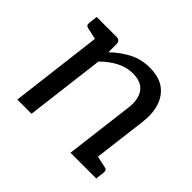

<svg xmlns="http://www.w3.org/2000/svg" viewBox="-121 -682 850 850"><g transform="rotate(45 303.5 -257.5)"><path d="M69 0 131 -507H184Q203 -507 206 -488V-433Q244 -470 287.5 -492.5Q331 -515 384 -515Q440 -515 474.5 -491Q509 -467 523.5 -423.5Q538 -380 531 -323L491 0H402L442 -323Q449 -380 426 -412Q403 -444 349 -444Q310 -444 273.5 -425Q237 -406 204 -373L158 0ZM461 0 481 -78 554 -62Q563 -61 566 -55.5Q569 -50 568 -41L563 0ZM161 -507 141 -429 68 -445Q59 -447 56 -452Q53 -457 54 -466L59 -507Z"/></g></svg>

Font: Aleo
Style: Italic
Weight: 400
Italic angle: -7°
Designer: Alessio Laiso
Foundry: Alessio Laiso
Version: Version 2.001;gftools[0.9.29]